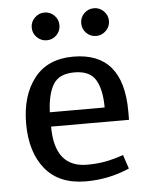

<svg xmlns="http://www.w3.org/2000/svg" viewBox="-53 -772 644 827"><g transform="rotate(-5 269.0 -358.0)"><path d="M170 -728Q195 -728 212.5 -710.5Q230 -693 230 -668Q230 -643 212.5 -625.5Q195 -608 170 -608Q146 -608 128 -625.5Q110 -643 110 -668Q110 -693 128 -710.5Q146 -728 170 -728ZM384 -728Q359 -728 341.5 -710.5Q324 -693 324 -668Q324 -643 341.5 -625.5Q359 -608 384 -608Q408 -608 426 -625.5Q444 -643 444 -668Q444 -693 426 -710.5Q408 -728 384 -728ZM50 -258Q50 -134 110 -61Q170 12 286 12Q385 12 474 -27L454 -87Q410 -72 374.5 -65.5Q339 -59 297 -59Q156 -59 156 -236H493V-273Q493 -528 277 -528Q166 -528 108 -453.5Q50 -379 50 -258ZM276 -460Q343 -460 368 -417.5Q393 -375 393 -298H156Q159 -376 184.5 -418Q210 -460 276 -460Z"/></g></svg>

Font: Voces
Style: Regular
Weight: 400
Designer: Ana Paula Megda, Pablo Ugerman
Foundry: Ana Paula Megda, Pablo Ugerman
Version: Version 1.100